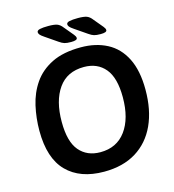

<svg xmlns="http://www.w3.org/2000/svg" viewBox="-126 -975 982 1086"><g transform="rotate(-15 365.5 -432.0)"><path d="M359 -750Q334 -750 320.5 -754Q307 -758 290 -770L220 -818Q202 -830 196 -837.5Q190 -845 190 -852Q190 -863 207.5 -867Q225 -871 257 -871Q291 -871 308 -865Q325 -859 340 -839L385 -785Q395 -773 395 -764Q395 -750 359 -750ZM532 -750Q507 -750 493.5 -754Q480 -758 463 -770L393 -818Q375 -830 369 -837.5Q363 -845 363 -852Q363 -863 380.5 -867Q398 -871 430 -871Q464 -871 481 -865Q498 -859 513 -839L558 -785Q568 -773 568 -764Q568 -750 532 -750ZM350 7Q210 7 132.5 -71.5Q55 -150 55 -311Q55 -385 71 -456Q87 -527 126 -583.5Q165 -640 232.5 -673.5Q300 -707 403 -707Q490 -707 556 -672.5Q622 -638 658.5 -565.5Q695 -493 695 -381Q695 -262 655 -175Q615 -88 538 -40.5Q461 7 350 7ZM358 -105Q454 -105 507 -177Q560 -249 560 -373Q560 -487 515 -541Q470 -595 391 -595Q292 -595 241 -522.5Q190 -450 190 -327Q190 -211 235 -158Q280 -105 358 -105Z"/></g></svg>

Font: Asap SemiBold
Style: Italic
Weight: 600
Italic angle: -6°
Designer: Pablo Cosgaya
Foundry: Omnibus-Type
Version: Version 3.001; ttfautohint (v1.8.3)